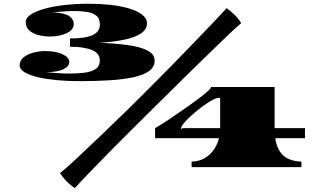

<svg xmlns="http://www.w3.org/2000/svg" viewBox="-20 -874 1682 1004"><path d="M398.4 -449.7Q269 -449.7 180.7 -469.7Q137.7 -479.5 110.4 -495.1Q83 -510.7 83 -532.2Q83 -557.6 103 -574Q123 -590.3 153.6 -598.6Q184.1 -606.9 215.8 -606.9Q272.5 -606.9 307.4 -590.3Q342.3 -573.7 342.3 -550.3Q342.3 -527.3 313 -512.7Q283.7 -497.6 220.7 -496.1L275.9 -492.2Q309.1 -489.3 345.7 -489.3Q384.8 -489.3 420.7 -493.7Q456.5 -498 479.2 -512.7Q502 -527.3 502 -558.6Q502 -592.8 465.8 -610.4Q446.8 -619.1 417.2 -624.3Q387.7 -629.4 346.2 -629.4V-672.9Q425.3 -672.9 463.9 -690.4Q502.4 -708 502.4 -745.6Q502.4 -777.8 482.4 -793Q462.4 -808.1 431.4 -812.3Q400.4 -816.4 366.7 -816.4Q333.5 -816.4 300.5 -813.2Q267.6 -810.1 252 -810.1Q318.8 -806.2 342.3 -789.6Q365.7 -772.9 365.7 -748.5Q365.7 -717.8 328.1 -700.4Q290.5 -683.1 241.2 -683.1Q209.5 -683.1 180.4 -690.7Q151.4 -698.2 133.1 -714.8Q114.7 -731.4 114.7 -758.3Q114.7 -781.2 143.1 -799.3Q171.4 -817.4 217.8 -829.6Q262.7 -841.8 321.5 -848.1Q380.4 -854.5 442.4 -854.5Q502 -854.5 556.4 -848.6Q610.8 -842.8 653.8 -830.1Q696.8 -817.4 722.7 -797.9Q748.5 -778.3 748.5 -752.4Q748.5 -720.2 716.8 -699Q685.1 -677.7 628.9 -666.3Q572.8 -654.8 499.5 -649.9Q582 -647.5 647.5 -638.4Q712.9 -629.4 750.7 -610.1Q788.6 -590.8 788.6 -557.1Q788.6 -523.4 759 -502.2Q729.5 -481 676.3 -469.7Q623 -458.5 552.2 -454.1Q481.4 -449.7 398.4 -449.7ZM371.1 109.9Q324.7 79.1 293.9 31.2Q324.2 7.3 381.8 -46.4Q439.5 -100.1 511.7 -169.4L642.1 -295.4L730 -382.3Q762.7 -415 801.3 -453.9Q839.8 -492.7 879.9 -533.4Q919.9 -574.2 956.1 -611.8Q1027.8 -686 1080.8 -741.5Q1133.8 -796.9 1165 -831.5Q1188 -814.9 1207.5 -795.7Q1227.1 -776.4 1241.2 -753.4Q1207 -724.1 1149.7 -668.5Q1092.3 -612.8 1018.6 -541.5Q981.4 -505.9 949 -473.4Q916.5 -440.9 887.7 -412.6L798.8 -325.2Q777.8 -304.2 749 -275.6Q720.2 -247.1 679 -205.8Q637.7 -164.6 578.1 -105Q536.1 -62.5 493.2 -18.6Q450.2 25.4 417.2 60.1Q384.3 94.7 371.1 109.9ZM981.9 0V-28.8Q1039.1 -30.8 1075.9 -65.9Q1112.8 -101.1 1125 -151.4H791V-204.1Q814.5 -216.8 860.4 -247.3Q906.2 -277.8 957 -313.5Q987.3 -335 1016.4 -356.7Q1045.4 -378.4 1064.5 -395.3Q1083.5 -412.1 1083.5 -418.9H1416V-204.1H1574.7V-151.4H1419.4Q1427.7 -93.3 1460 -62.3Q1492.2 -31.2 1556.2 -28.8V0ZM926.8 -199.2Q927.2 -199.2 931.2 -201.7Q935.1 -204.1 940.4 -204.1H1131.3V-356Q1131.3 -362.3 1123.5 -362.3Q1108.4 -362.3 1075.9 -342.5Q1043.5 -322.8 1010.3 -295.4Q973.1 -265.1 949.7 -239.3Q926.3 -213.4 926.3 -200.7Q926.3 -199.2 926.8 -199.2Z"/></svg>

Font: Asset
Style: Regular
Weight: 400
Version: Version 1.003; ttfautohint (v1.8.4.7-5d5b)